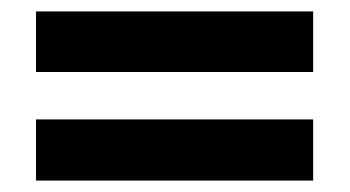

<svg xmlns="http://www.w3.org/2000/svg" viewBox="-20 -520 612 336"><path d="M43 -394V-500H528V-394ZM43 -204V-311H528V-204Z"/></svg>

Font: Noto Sans New Tai Lue
Style: Bold
Weight: 700
Version: Version 2.003